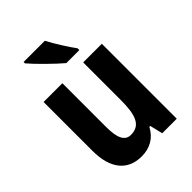

<svg xmlns="http://www.w3.org/2000/svg" viewBox="-223 -873 991 991"><g transform="rotate(-45 272.5 -378.0)"><path d="M287 -766H132V-756C162 -720 244 -639 284 -606H379V-619C354 -652 309 -723 287 -766ZM484 -547H348V-275C348 -167 330 -108 258 -108C214 -108 196 -148 196 -228V-547H59V-190C59 -61 116 10 219 10C278 10 326 -16 354 -70H361L378 0H484Z"/></g></svg>

Font: Noto Sans Lao UI Cond
Style: Bold
Weight: 700
Width: 3
Designer: Monotype Design Team
Foundry: Monotype Imaging Inc.
Version: Version 2.000